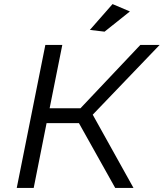

<svg xmlns="http://www.w3.org/2000/svg" viewBox="-20 -920 802 940"><path d="M145 0H62L202 -700H285L223 -390H374L667 -700H761.5L434 -358.5L633.5 0H544L366.5 -317H208ZM420 -773.5 531 -900 616 -864 492 -765Z"/></svg>

Font: Argentum Sans Light
Style: Italic
Weight: 300
Italic angle: -11.3°
Designer: Julieta Ulanovsky (font), Owen Earl (portions from Jones font), Cristiano Sobral (main changes and remaster)
Foundry: Julieta Ulanovsky (font), Owen Earl (portions from Jones font), Cristiano Sobral (main changes and remaster)
Version: Version 3.127